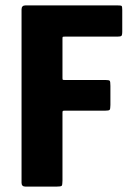

<svg xmlns="http://www.w3.org/2000/svg" viewBox="-20 -693 490 713"><path d="M75 0Q60 0 60 -14V-658Q60 -673 75 -673H415Q429 -673 431.5 -671Q434 -669 434 -656V-576Q434 -562 430.5 -559.5Q427 -557 415 -557H221Q214 -557 213 -556Q212 -555 212 -549V-405Q212 -398 213 -397Q214 -396 220 -396H370Q385 -396 387.5 -393Q390 -390 390 -374V-303Q390 -288 387 -285Q384 -282 370 -282H220Q215 -282 213.5 -281Q212 -280 212 -275V-22Q212 -6 209 -3Q206 0 189 0Z"/></svg>

Font: Glory Thin ExtraBold
Style: Regular
Weight: 800
Version: Version 1.011